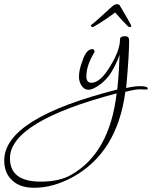

<svg xmlns="http://www.w3.org/2000/svg" viewBox="-341 -432 718 907"><path d="M-180 455Q-245 455 -281 422Q-321 388 -321 326Q-321 126 213 -9Q218 -58 220.5 -99.5Q223 -141 224 -174Q217 -153 208 -134Q199 -115 189 -98Q175 -70 141 -40Q101 -8 76 -8Q57 -8 43 -29Q32 -48 32 -69Q32 -103 49 -146Q67 -200 95 -200Q105 -200 106 -187Q67 -124 67 -71Q67 -41 91 -41Q134 -41 182 -123Q226 -196 226 -246Q226 -261 250 -261Q269 -261 269 -242Q269 -206 265.5 -149.5Q262 -93 255 -16Q266 -19 285.5 -22Q305 -25 319 -25Q357 -25 357 -14Q357 -9 350 -9Q347 -9 337 -9.5Q327 -10 316 -10Q306 -10 285.5 -6Q265 -2 251 2Q213 290 0 406Q-45 430 -89.5 442.5Q-134 455 -180 455ZM-149 426Q-60 426 -5 394Q177 291 210 9Q-294 142 -294 316Q-294 426 -149 426ZM96 -304Q92 -304 89.5 -308Q87 -312 91 -315Q97 -319 113.5 -333.5Q130 -348 148.5 -365Q167 -382 181.5 -395Q196 -408 199 -409Q201 -410 203.5 -411Q206 -412 213 -412Q220 -412 223 -409Q224 -408 232 -394Q240 -380 250.5 -362.5Q261 -345 268.5 -331Q276 -317 277 -315Q279 -311 279 -309Q279 -304 272 -304Q267 -304 259 -312Q251 -320 232.5 -340Q214 -360 203 -373Q199 -370 186 -360.5Q173 -351 156.5 -340Q140 -329 125 -319.5Q110 -310 102 -306Q98 -304 96 -304Z"/></svg>

Font: Lavishly Yours
Style: Regular
Weight: 400
Designer: Robert E. Leuschke
Foundry: Robert E. Leuschke
Version: Version 1.010; ttfautohint (v1.8.3)